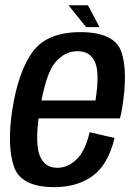

<svg xmlns="http://www.w3.org/2000/svg" viewBox="-20 -726 530 750"><path d="M192 5Q60.5 5 33.8 -77Q7 -159 28 -297Q51.5 -447.5 107.8 -524Q164 -600.5 294.5 -600.5Q426.5 -600.5 453.8 -524Q481 -447.5 456.5 -300Q453 -279 448.5 -263.5H130.5Q118.5 -165 134 -121.5Q152 -70.5 204 -70.5Q245.5 -70.5 279.8 -104.2Q314 -138 330 -209.5L427.5 -187Q402.5 -83 342.2 -39Q282 5 192 5ZM142 -333.5H353Q369.5 -439 352 -481.5Q333.5 -526 283 -526Q231.5 -526 194.5 -480.5Q162.5 -440.5 142 -333.5ZM316.5 -620 247.5 -705.5H323.5L369 -620Z"/></svg>

Font: Anybody Medium
Style: Italic
Weight: 500
Italic angle: -10°
Designer: Tyler Finck
Foundry: Etcetera Type Company
Version: Version 1.010; ttfautohint (v1.8.3) -l 8 -r 50 -G 200 -x 14 